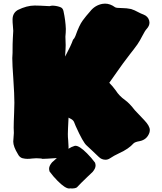

<svg xmlns="http://www.w3.org/2000/svg" viewBox="-20 -865 908 1075"><path d="M298.3 20C255.9 22.9 230 24.4 219.7 24.4C216.3 24.4 213.9 23.9 211.4 22.5C200.2 21.5 190.9 21 183.6 21C175.8 21 168 21.5 160.6 22.5C150.4 23.9 141.1 24.4 133.8 24.4C125.5 24.4 116.2 23.4 106.4 21C95.2 18.1 86.4 10.3 80.1 -2.4C63 -30.3 54.2 -53.7 54.2 -72.3C56.6 -102.1 57.6 -118.2 57.6 -120.6C57.6 -126 57.6 -131.3 57.1 -136.2C56.6 -140.6 56.6 -145 56.6 -149.4C56.6 -169.4 57.6 -197.8 59.1 -234.9C60.1 -259.8 60.5 -277.8 60.5 -289.6C60.5 -320.8 58.6 -365.2 54.7 -422.4C50.8 -476.6 48.8 -515.6 48.8 -539.6C48.8 -549.3 49.3 -559.1 50.3 -568.8C50.3 -606.4 50.8 -633.3 51.8 -648.9C53.2 -672.9 54.2 -687.5 54.2 -692.4C53.7 -701.7 53.2 -710.9 52.2 -720.2C50.8 -732.4 50.3 -744.6 50.3 -756.8C50.8 -780.8 60.5 -797.9 79.6 -809.1C113.3 -825.7 144.5 -834 174.3 -834C188.5 -834 215.8 -833 257.3 -830.6C263.7 -832.5 269.5 -833.5 275.9 -833.5C293.5 -832.5 308.6 -829.1 320.8 -823.7C328.1 -820.3 333 -813.5 335.4 -803.2C343.3 -766.6 347.7 -732.9 348.6 -703.1C348.6 -689 347.7 -674.3 346.2 -659.7C346.2 -659.7 347.7 -612.8 347.7 -612.8C347.7 -600.1 346.7 -583 345.2 -561C345.2 -561 344.7 -548.3 344.7 -548.3C366.7 -589.4 381.3 -620.6 388.7 -642.1C394.5 -647.5 398.9 -654.8 402.3 -663.6C416.5 -704.1 430.2 -732.9 442.9 -750C455.6 -767.1 469.2 -784.2 483.9 -800.3C502 -823.7 524.9 -837.9 552.7 -843.3C558.1 -844.2 563 -844.7 567.9 -844.7C587.4 -844.7 606 -837.9 624 -824.7C628.4 -821.3 641.6 -819.8 663.6 -819.8C680.7 -819.8 697.8 -817.9 713.9 -814.5C727.1 -810.1 740.2 -804.7 752.9 -797.4C763.2 -792 773.4 -787.1 784.2 -783.2C800.3 -776.9 811 -765.6 815.4 -749.5C816.4 -745.6 816.9 -741.7 816.9 -738.3C816.9 -726.1 811.5 -714.4 801.3 -703.1C795.9 -697.8 787.1 -684.1 775.9 -662.1C768.1 -646.5 759.3 -631.3 749.5 -616.7C735.8 -597.7 722.2 -579.6 708 -562C693.8 -543.9 680.7 -526.4 667.5 -508.3C658.2 -494.6 648.4 -481 638.7 -467.8C622.6 -445.8 606.9 -423.3 591.8 -401.4C604 -389.2 616.2 -375 627.9 -358.9C641.1 -337.9 658.7 -319.8 680.2 -304.7C697.3 -292.5 715.3 -273.4 734.4 -248.5C748 -233.4 765.6 -214.8 787.1 -192.9C808.1 -170.9 818.8 -152.3 818.8 -137.2C818.8 -132.3 817.9 -127 816.4 -121.6C807.1 -95.7 789.1 -80.1 761.7 -74.7C744.1 -71.8 732.9 -67.4 727.5 -62C710 -42 683.1 -23.4 646.5 -6.8C628.4 1.5 610.8 11.2 594.7 22C587.4 26.9 579.1 29.3 570.8 29.3C556.2 29.3 543.5 23.9 533.2 13.7C521 1.5 508.3 -10.7 495.1 -22.5C485.4 -31.2 475.6 -40.5 465.8 -49.8C451.7 -61.5 431.2 -98.1 403.8 -159.2C400.9 -166.5 397.9 -173.8 394.5 -182.1C391.1 -190.4 382.8 -197.3 369.6 -203.1C369.6 -203.1 363.8 -206.5 363.8 -206.5C361.3 -159.7 359.9 -128.9 359.9 -114.7C359.9 -102.5 360.4 -90.8 361.8 -79.1C362.8 -66.9 363.3 -55.2 363.8 -43C363.8 -39.6 363.8 -35.6 363.3 -32.2C375 -39.6 386.7 -44.9 397.9 -48.3C397.9 -48.3 402.8 -48.8 402.8 -48.8C417.5 -48.8 439 -34.7 467.3 -6.3C483.4 9.8 498.5 27.3 512.2 45.9C514.2 51.8 515.1 57.1 515.1 62C515.1 72.3 509.8 84.5 498.5 97.7C498.5 97.7 470.2 124.5 470.2 124.5C454.1 139.6 442.4 150.9 435.5 158.2C428.7 165.5 420.4 174.3 410.6 184.1C402.8 188.5 394 190.4 384.3 190.4C380.9 190.4 377 189.9 373 189.5C373 189.5 372.6 189.9 372.6 189.9C372.6 189.9 370.6 189.9 367.2 190.4C352.5 190.4 331.1 176.3 302.7 147.9C286.6 131.8 271.5 114.3 257.8 95.7C255.9 89.8 254.9 84.5 254.9 79.6C254.9 68.8 260.3 57.1 271.5 43.9C271.5 43.9 298.3 20 298.3 20Z"/></svg>

Font: Kaph
Style: Regular
Weight: 400
Designer: GGBotNet
Foundry: f0n7.com